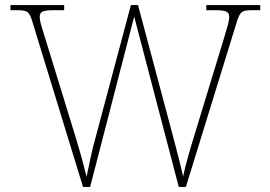

<svg xmlns="http://www.w3.org/2000/svg" viewBox="-20 -734 1061 754"><path d="M108 -646 306 0H334L507 -669L682 0H710L909 -645C923 -690 929 -694 974 -694H1002V-714H790V-694H825C875 -694 880 -685 880 -666C880 -652 874 -632 863 -595L744 -205C726 -147 708 -84 699 -41C688 -92 674 -143 657 -208L522 -714H494L354 -189C339 -135 332 -96 320 -40C305 -100 298 -126 279 -189L154 -595C142 -633 136 -653 136 -666C136 -685 141 -694 191 -694H232V-714H21V-694H43C88 -694 95 -690 108 -646Z"/></svg>

Font: Noto Serif Malayalam Thin
Style: Regular
Weight: 100
Designer: Indian type Foundry, Jelle Bosma, Monotype Design Team
Foundry: Monotype Imaging Inc.
Version: Version 2.104